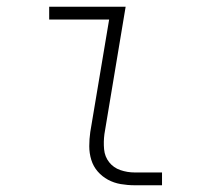

<svg xmlns="http://www.w3.org/2000/svg" viewBox="-20 -550 640 570"><path d="M380 0Q359 0 338.5 -3.5Q318 -7 300.5 -16.5Q283 -26 270 -41Q257 -56 251 -75.5Q245 -95 245 -116Q245 -137 248 -158L304 -492H126V-530H353L290 -152Q287 -129 289 -107Q291 -85 304 -68.5Q317 -52 337.5 -45Q358 -38 380 -38H461V0Z"/></svg>

Font: Iosevka Curly Slab XLtEx
Style: Italic
Weight: 200
Width: 7
Italic angle: -9°
Monospace: yes
Designer: Belleve Invis
Foundry: Belleve Invis
Version: Version 11.1.0; ttfautohint (v1.8.3)